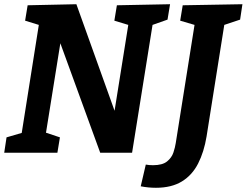

<svg xmlns="http://www.w3.org/2000/svg" viewBox="-21 -724 1169 910"><path d="M533 -699 785 -704 773 -631 702 -606 605 0H454L265 -519L197 -95L263 -73L251 0H-1L10 -73L82 -94L163 -606L98 -626L110 -699L341 -704L522 -199L587 -606L521 -626ZM845 -699 1128 -704 1117 -631 1042 -606 958 -77Q946 -4 918 51Q890 106 841 136Q792 166 718 166Q682 166 646 159L670 56Q685 59 704 59Q749 59 771 41Q793 23 801 -1.5Q809 -26 812 -46L901 -606L833 -626Z"/></svg>

Font: Bitter
Style: Bold Italic
Weight: 700
Italic angle: -9°
Designer: Sol Matas, and Bitter project Authors
Foundry: Sol Matas
Version: Version 2.001